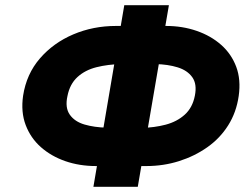

<svg xmlns="http://www.w3.org/2000/svg" viewBox="-20 -720 945 740"><path d="M459 -700 340 0H511L631 -700ZM731 -351Q722 -305 692 -278Q662 -251 618.5 -239.5Q575 -228 524 -227L391 -228Q344 -229 306 -240Q268 -251 249 -278Q230 -305 240 -350Q249 -396 278.5 -423Q308 -450 352 -461Q396 -472 447 -473H580Q627 -472 664.5 -460.5Q702 -449 721 -422.5Q740 -396 731 -351ZM900 -350Q909 -413 890.5 -462.5Q872 -512 832.5 -547Q793 -582 738 -601Q683 -620 620 -620H427Q339 -620 262.5 -587.5Q186 -555 134 -495Q82 -435 69 -351Q60 -288 79 -238Q98 -188 137.5 -153Q177 -118 231.5 -99Q286 -80 350 -80H544Q610 -80 670 -99Q730 -118 779 -152.5Q828 -187 859.5 -237Q891 -287 900 -350Z"/></svg>

Font: Jost
Style: Bold Italic
Weight: 700
Italic angle: -5°
Version: Version 3.710